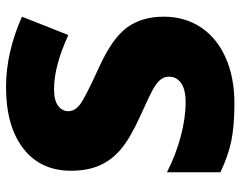

<svg xmlns="http://www.w3.org/2000/svg" viewBox="-98 -666 774 617"><g transform="rotate(-90 288.5 -357.0)"><path d="M543.9 -216.8Q543.9 -150.4 510.3 -98.9Q476.6 -47.4 413.1 -18.8Q349.6 9.8 264.2 9.8Q192.9 9.8 144.5 -0.2Q96.2 -10.3 43.9 -35.2V-207Q99.1 -178.7 158.7 -162.8Q218.3 -147 268.1 -147Q311 -147 331.1 -161.9Q351.1 -176.8 351.1 -200.2Q351.1 -214.8 343 -225.8Q335 -236.8 317.1 -248Q299.3 -259.3 222.2 -293.9Q152.3 -325.7 117.4 -355.5Q82.5 -385.3 65.7 -423.8Q48.8 -462.4 48.8 -515.1Q48.8 -613.8 120.6 -668.9Q192.4 -724.1 317.9 -724.1Q428.7 -724.1 543.9 -672.9L484.9 -523.9Q384.8 -569.8 312 -569.8Q274.4 -569.8 257.3 -556.6Q240.2 -543.5 240.2 -523.9Q240.2 -502.9 262 -486.3Q283.7 -469.7 379.9 -425.8Q472.2 -384.3 508.1 -336.7Q543.9 -289.1 543.9 -216.8Z"/></g></svg>

Font: Black Ops One [rus by aLiNcE]
Style: Regular
Weight: 400
Designer: James Grieshaber
Foundry: James Grieshaber
Version: Version 1.002;May 25, 2024;FontCreator 13.0.0.2680 64-bit